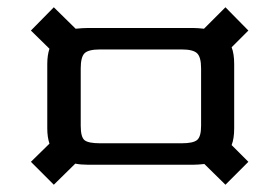

<svg xmlns="http://www.w3.org/2000/svg" viewBox="-20 -563 768 528"><path d="M255 -169H480Q511 -169 522 -178Q533 -187 533 -217V-375Q533 -406 522 -416.5Q511 -427 480 -427H255Q223 -427 212.5 -416.5Q202 -406 202 -375V-217Q202 -186 212.5 -177.5Q223 -169 255 -169ZM624 -387V-210Q624 -182 617 -164L663 -118L600 -55L542 -112Q524 -110 512 -110H221Q202 -110 187 -113L128 -55L65 -118L116 -168Q110 -186 110 -210V-387Q110 -411 116 -429L65 -479L128 -543L188 -484Q208 -486 221 -486H512Q523 -486 541 -484L600 -543L663 -479L617 -433Q624 -415 624 -387Z"/></svg>

Font: Sarpanch Medium
Style: Regular
Weight: 500
Designer: Manushi Parikh (Devanagari and Latin), Jyotish Sonowal (Devanagari)
Foundry: Indian Type Foundry
Version: Version 2.004;PS 1.0;hotconv 1.0.78;makeotf.lib2.5.61930; tt